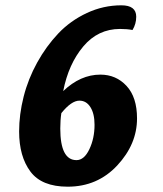

<svg xmlns="http://www.w3.org/2000/svg" viewBox="-20 -693 614 723"><path d="M235 10Q137 10 94.5 -47Q52 -104 52 -198Q52 -262 69 -329Q86 -396 120 -457.5Q154 -519 199.5 -567Q245 -615 307 -644Q369 -673 437 -673Q493 -673 493 -630Q493 -603 479 -580Q459 -584 432 -584Q349 -584 293.5 -518Q238 -452 218 -350Q283 -412 358 -412Q417 -412 456.5 -369.5Q496 -327 496 -247Q496 -150 421.5 -70Q347 10 235 10ZM279 -314Q249 -314 211 -267Q207 -241 207 -209Q207 -90 268 -90Q297 -90 316.5 -131Q336 -172 336 -223Q336 -265 320.5 -289.5Q305 -314 279 -314Z"/></svg>

Font: Overlock Black
Style: Italic
Weight: 900
Designer: Dario Muhafara
Foundry: Dario Manuel Muhafara
Version: Version 1.002